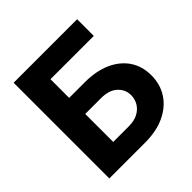

<svg xmlns="http://www.w3.org/2000/svg" viewBox="-190 -880 1032 1032"><g transform="rotate(-45 326.0 -364.0)"><path d="M63.3 0V-727.5H546.1V-600.8H216.8V-458.8H335.2Q421.7 -458.8 484.3 -430.8Q547 -402.7 581.2 -352Q615.4 -301.3 615.4 -232.4Q615.4 -163.7 581.2 -111.4Q547 -59.1 484.3 -29.5Q421.7 0 335.2 0ZM216.8 -124H335.2Q376.7 -124 404.9 -139Q433.2 -153.9 448 -179Q462.9 -204.1 462.9 -234Q462.9 -277.1 430 -307.1Q397.2 -337 335.2 -336.7H216.8Z"/></g></svg>

Font: Inter
Style: Regular
Weight: 400
Designer: Rasmus Andersson
Foundry: rsms
Version: Version 4.000;git-8c9346024